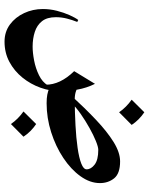

<svg xmlns="http://www.w3.org/2000/svg" viewBox="76 -522 660 851"><g transform="rotate(90 405.5 -96.0)"><path d="M420.9 -97.7 437.5 26.9Q414.6 26.9 399.2 23.9Q383.8 21 369.1 14.6L352.1 -122.6Q365.2 -110.4 381.6 -104Q397.9 -97.7 420.9 -97.7ZM351.1 -187.5Q369.6 -149.9 376.7 -109.4Q383.8 -68.8 383.8 -35.2Q383.8 10.3 368.2 54.2Q352.5 98.1 323.2 134.3Q293.9 170.4 253.7 191.9Q213.4 213.4 164.1 213.4Q120.6 213.4 88.1 189.5Q55.7 165.5 37.6 126.7Q19.5 87.9 19.5 43.5Q19.5 12.2 27.3 -18.6Q35.2 -49.3 46.4 -74.5Q57.6 -99.6 67.9 -113.3L76.7 -108.9Q67.9 -86.9 61.8 -63Q55.7 -39.1 55.7 -14.2Q55.7 24.9 73.5 47.4Q91.3 69.8 121.1 79.3Q150.9 88.9 186 88.9Q212.9 88.9 247.6 82.3Q282.2 75.7 312.7 60.8Q343.3 45.9 357.4 22L355 31.7Q355.5 -33.2 294.9 -95.2ZM694.8 -298.8Q748.5 -298.8 769.8 -272.5Q791 -246.1 791 -209.5Q791 -165.5 760.7 -123.3Q730.5 -81.1 679.4 -47.1Q628.4 -13.2 565.4 6.8Q502.4 26.9 436.5 26.9L419.9 -97.7Q479.5 -98.1 534.9 -101.1Q590.3 -104 634.5 -110.4Q678.7 -116.7 704.3 -126.7Q730 -136.7 730 -150.4Q730 -169.9 709 -186Q688 -202.1 643.6 -202.1Q630.9 -202.1 604.5 -191.4Q578.1 -180.7 546.1 -162.8Q514.2 -145 483.9 -123.8Q453.6 -102.5 434.1 -81.5L404.3 -83.5Q459 -143.1 510.5 -191.9Q562 -240.7 608.6 -269.8Q655.3 -298.8 694.8 -298.8ZM477.1 -406.2Q511.2 -383.3 533.2 -350.1L477.1 -294.4Q455.1 -326.2 421.4 -350.1ZM529.3 73.2Q563.5 96.2 585.4 129.4L529.3 185.1Q507.3 153.3 473.6 129.4Z"/></g></svg>

Font: Lateef
Style: Bold
Weight: 700
Designer: SIL International
Foundry: SIL International
Version: Version 4.200